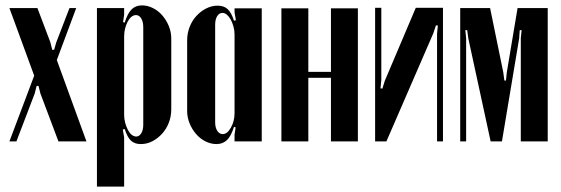

<svg xmlns="http://www.w3.org/2000/svg" viewBox="-20 -525 2084 713"><path d="M119 -495 167 -368 174 -340H181L189 -368L238 -495H263L191 -302L301 0H197L130 -178L123 -206H116L109 -178L41 0H15L107 -244L15 -495Z M437 -443 443 -441Q454 -476 469 -490.5Q484 -505 507 -505Q528 -505 548 -495Q568 -485 583 -467.5Q598 -450 607 -428Q616 -406 616 -382V-119Q616 -93 607 -69.5Q598 -46 582 -28.5Q566 -11 546 -0.5Q526 10 503 10Q480 10 466.5 -2.5Q453 -15 443 -46L436 -44L441 -15V168H340V-495H441V-470ZM441 -98Q441 -83 445 -68.5Q449 -54 455 -42.5Q461 -31 469 -24.5Q477 -18 486 -18Q497 -18 504.5 -30Q512 -42 512 -62V-424Q512 -444 504.5 -456.5Q497 -469 485 -469Q476 -469 468 -462.5Q460 -456 454 -444.5Q448 -433 444.5 -419Q441 -405 441 -390Z M855 -52 849 -54Q838 -19 822.5 -4.5Q807 10 784 10Q763 10 743 0Q723 -10 708 -27.5Q693 -45 684 -67Q675 -89 675 -113V-375Q675 -401 684 -424.5Q693 -448 709 -465.5Q725 -483 745.5 -493.5Q766 -504 788 -504Q811 -504 825 -491.5Q839 -479 849 -448L856 -450L851 -479V-494H952V0H851V-25ZM851 -397Q851 -412 847 -426.5Q843 -441 837 -452Q831 -463 823 -470Q815 -477 806 -477Q794 -477 786.5 -465Q779 -453 779 -433V-71Q779 -51 787 -39Q795 -27 807 -27Q824 -27 837.5 -51Q851 -75 851 -105Z M1125 -494V-258H1209V-494H1309V0H1209V-236H1125V0H1025V-494Z M1625 -496V0H1603V-400L1606 -430L1599 -431L1589 -401L1415 0H1373V-496H1396V-227L1393 -197L1400 -196L1409 -225L1524 -496Z M2014 0H1914V-383L1917 -413H1910L1908 -383L1844 0H1802L1719 -383L1715 -413H1708L1711 -383V0H1689V-495H1800L1849 -256L1853 -226H1859L1862 -256L1902 -495H2014Z"/></svg>

Font: Moniqa Extra Bold Narrow Heading
Style: Regular
Weight: 800
Width: 4
Designer: Rajesh Rajput
Foundry: Rajesh Rajput
Version: Version 1.000;December 15, 2022;FontCreator 14.0.0.2794 32-b